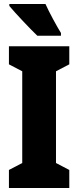

<svg xmlns="http://www.w3.org/2000/svg" viewBox="-20 -947 394 967"><path d="M209 -927H27V-917C53 -885 136 -797 168 -767H287V-781C269 -809 226 -888 209 -927ZM329 0V-91L262 -126V-588L329 -623V-714H25V-623L92 -588V-126L25 -91V0Z"/></svg>

Font: Noto Sans Armenian ExtraCondensed Black
Style: Regular
Weight: 900
Width: 2
Designer: Monotype Design Team
Foundry: Monotype Imaging Inc.
Version: Version 2.008